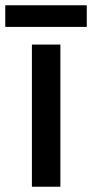

<svg xmlns="http://www.w3.org/2000/svg" viewBox="-38 -708 349 728"><path d="M291 -688H-18V-606H291ZM191 0V-539H83V0Z"/></svg>

Font: Noto Sans Lisu Medium
Style: Regular
Weight: 500
Designer: Monotype Design Team. David Williams.
Foundry: Monotype Imaging Inc.
Version: Version 2.102